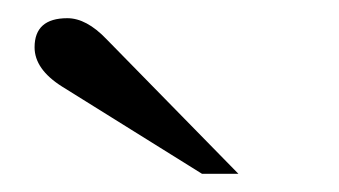

<svg xmlns="http://www.w3.org/2000/svg" viewBox="-20 -698 373 211"><path d="M242 -507H202L48 -603Q18 -622 18 -646Q18 -678 54 -678Q75 -678 97 -655Z"/></svg>

Font: STIX
Style: Regular
Weight: 400
Designer: MicroPress Inc., with final additions and corrections provided by Coen Hoffman, Elsevier (retired)
Version: Version 1.1.1